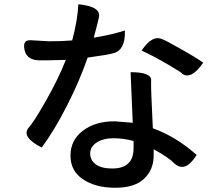

<svg xmlns="http://www.w3.org/2000/svg" viewBox="-20 -830 1040 907"><path d="M350 -810Q460 -799 447 -747Q446 -739 423 -652Q505 -665 570 -686Q573 -594 517 -579Q491 -571 394 -558Q357 -450 297 -332Q237 -214 177 -133Q81 -182 114 -225Q139 -252 197 -354Q255 -456 291 -547L199 -545H162Q98 -548 94 -608Q91 -641 124 -640L212 -635Q274 -635 321 -639Q347 -737 350 -810ZM433 -53Q460 -34 510 -34Q611 -34 611 -130V-164Q563 -177 515 -177Q468 -177 437 -157Q406 -137 406 -105Q406 -73 433 -53ZM607 -250 597 -489Q695 -489 694 -451Q692 -420 702 -224Q811 -185 909 -98Q856 -13 806 -56Q777 -86 706 -125Q706 -125 706 -97Q706 -28 661 14Q617 57 524 57Q431 57 372 17Q313 -22 313 -95Q313 -168 371 -212Q429 -257 522 -257ZM940 -534Q883 -451 840 -482Q844 -484 774 -525Q704 -566 649 -591Q700 -668 748 -644Q754 -644 828 -602Q902 -561 940 -534Z"/></svg>

Font: Swei Half Moon CJK TC
Style: Medium
Weight: 500
Version: Version 2.125